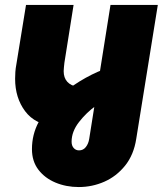

<svg xmlns="http://www.w3.org/2000/svg" viewBox="-20 -538 659 775"><path d="M298 217Q247 217 204 199Q161 181 135 147Q109 113 109 64Q109 5 136 -45.5Q163 -96 206.5 -137Q250 -178 300.5 -209Q351 -240 399 -258L367 -111Q329 -84 299 -45.5Q269 -7 269 34Q269 50 277.5 59.5Q286 69 299 69Q316 69 326.5 55.5Q337 42 340 23L426 -518H617L530 22Q520 87 485 130.5Q450 174 401 195.5Q352 217 298 217ZM201 -29Q122 -35 81.5 -89Q41 -143 41 -220Q41 -234 42 -248Q43 -262 46 -278L85 -518H277L240 -285Q239 -274 238 -266Q237 -258 237 -251Q237 -224 251.5 -208Q266 -192 292 -188Z"/></svg>

Font: MuseoModerno Thin Black
Style: Italic
Weight: 900
Italic angle: -9°
Version: Version 1.003